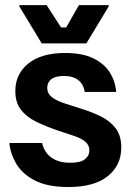

<svg xmlns="http://www.w3.org/2000/svg" viewBox="-20 -720 515 752"><path d="M248.3 12.5Q165 12.5 115.4 -13.8Q65.8 -40 42.9 -80Q20 -120 16.7 -160H145Q149.2 -138.3 162.9 -120.4Q176.7 -102.5 199.6 -92.5Q222.5 -82.5 255 -82.5Q295 -82.5 312.5 -96.2Q330 -110 330 -131.7Q330 -151.7 313.8 -165.4Q297.5 -179.2 260.8 -190.8L200.8 -210.8Q157.5 -225.8 120.8 -243.8Q84.2 -261.7 62.1 -290Q40 -318.3 40 -363.3Q40 -430 90.8 -471.2Q141.7 -512.5 235 -512.5Q302.5 -512.5 345.4 -491.7Q388.3 -470.8 410 -436.2Q431.7 -401.7 435 -360H311.7Q307.5 -390 286.7 -406.2Q265.8 -422.5 230 -422.5Q197.5 -422.5 181.2 -410Q165 -397.5 165 -375.8Q165 -354.2 182.5 -340Q200 -325.8 235.8 -314.2L295.8 -295Q339.2 -281.7 375.4 -263.8Q411.7 -245.8 433.3 -217.1Q455 -188.3 455 -142.5Q455 -72.5 402.1 -30Q349.2 12.5 248.3 12.5ZM318.3 -550H143.3L55.8 -695V-700H162.5L219.2 -612.5H239.2L289.2 -700H405.8V-695Z"/></svg>

Font: Familjen Grotesk Variable
Style: Regular
Weight: 400
Designer: Anders Wikstroem, Jonas Baeckman, Matilda Gysing, Kristian Moeller
Foundry: Familjen STHLM AB
Version: Version 2.000